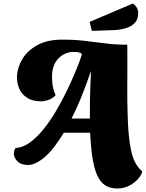

<svg xmlns="http://www.w3.org/2000/svg" viewBox="-20 -915 834 1095"><path d="M649 160Q616 160 589.5 147.5Q563 135 543 101.5Q523 68 511 5.5Q499 -57 494 -158H344Q283 -58 231.5 -16Q180 26 139 26Q100 26 79 4.5Q58 -17 59 -43Q60 -51 62 -57.5Q64 -64 69 -71Q110 -73 150 -102Q190 -131 228 -178Q266 -225 299.5 -282Q333 -339 361.5 -398Q390 -457 412 -510.5Q434 -564 447 -603L442 -612Q430 -617 419.5 -618Q409 -619 400 -619Q353 -619 317 -585.5Q281 -552 277 -490Q276 -461 279 -435Q282 -409 297 -372Q280 -353 256 -345Q232 -337 215 -337Q165 -337 133.5 -358Q102 -379 88.5 -412.5Q75 -446 77 -484Q80 -532 108 -579Q136 -626 192.5 -657.5Q249 -689 336 -689Q405 -689 464 -682Q523 -675 581.5 -667.5Q640 -660 706 -660Q707 -536 706 -436.5Q705 -337 708 -259Q711 -134 728 -55Q745 24 791 62Q789 80 769.5 103Q750 126 719 143Q688 160 649 160ZM388 -239H493Q492 -301 493.5 -365Q495 -429 499 -508H498Q470 -426 443 -359.5Q416 -293 388 -239ZM504 -739 491 -790 738 -895Q752 -885 760 -872Q768 -859 768 -839Q768 -804 748 -783.5Q728 -763 695 -753.5Q662 -744 624 -743Z"/></svg>

Font: Sansita Swashed Black
Style: Regular
Weight: 900
Designer: Pablo Cosgaya
Foundry: Omnibus-Type
Version: Version 1.003; ttfautohint (v1.8.3)